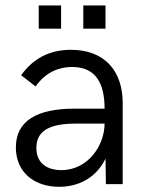

<svg xmlns="http://www.w3.org/2000/svg" viewBox="-20 -680 544 709"><path d="M123 -574.2H205.6V-659.7H123ZM287.6 -574.2H369.6V-659.7H287.6ZM198.2 9.8C267.6 9.8 334 -21 369.6 -94.2L371.1 0H433.1V-299.3C433.1 -418 366.2 -496.1 242.2 -496.1C161.6 -496.1 101.6 -462.9 58.1 -402.3L111.3 -360.8C134.8 -394.5 176.8 -432.6 246.6 -432.6C335 -432.6 366.2 -370.6 366.2 -278.8H254.4C116.2 -278.8 38.6 -233.4 38.6 -135.7C38.6 -43.9 106.4 9.8 198.2 9.8ZM206.5 -51.8C155.8 -51.8 114.3 -75.7 114.3 -133.8C114.3 -198.7 165 -223.6 261.7 -223.6H366.2C366.2 -145 306.6 -51.8 206.5 -51.8Z"/></svg>

Font: HK Grotesk
Style: Regular
Weight: 400
Designer: Alfredo Marco Pradil and Stefan Peev
Foundry: Hanken Design Co.
Version: Version 1.045;PS 001.045;hotconv 1.0.88;makeotf.lib2.5.64775